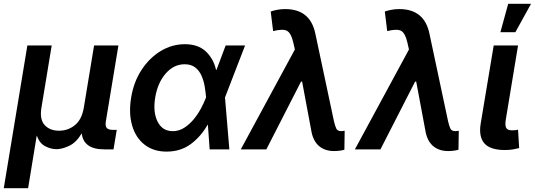

<svg xmlns="http://www.w3.org/2000/svg" viewBox="-32 -785 2811 1009"><path d="M-12.2 204.1 111.8 -545.9H239.7L186 -220.7Q175.3 -157.7 202.6 -127.9Q230 -98.1 278.3 -98.1Q326.2 -98.1 362.3 -127.9Q398.4 -157.7 408.7 -220.7L462.4 -545.9H590.3L523.9 -145Q520.5 -122.1 529.3 -112.3Q538.1 -102.5 562 -102.5H581.5L564.5 0H516.6Q406.7 0 397.5 -84.5Q369.6 -36.6 332 -18.8Q294.4 -1 264.6 -1Q235.8 -1 205.8 -16.4Q175.8 -31.7 161.1 -72.8L115.7 204.1Z M843.3 11.7Q774.4 11.7 727.8 -24.7Q681.2 -61 662.4 -125.2Q643.6 -189.5 657.2 -272.5Q670.9 -355.5 712.4 -418.5Q753.9 -481.4 813 -517.1Q872.1 -552.7 939.5 -552.7Q1008.3 -552.7 1048.8 -515.4Q1089.4 -478 1103.5 -417.5H1105.5L1153.8 -545.9H1255.9L1150.4 -272.9L1173.3 0H1069.8L1060.5 -128.9H1058.6Q1024.4 -67.9 970.9 -28.1Q917.5 11.7 843.3 11.7ZM1050.8 -272.9V-274.4Q1048.8 -300.8 1043.7 -330.8Q1038.6 -360.8 1026.9 -387.5Q1015.1 -414.1 993.7 -430.7Q972.2 -447.3 938.5 -447.3Q880.9 -447.3 838.6 -398.4Q796.4 -349.6 783.7 -272.9Q771 -196.3 796.1 -146Q821.3 -95.7 876 -95.7Q907.7 -95.7 935.3 -113Q962.9 -130.4 985.4 -157.5Q1007.8 -184.6 1024.2 -215.1Q1040.5 -245.6 1050.3 -271.5Z M1723.6 8.8Q1676.8 8.8 1646.2 -16.1Q1615.7 -41 1605.5 -89.8L1555.7 -356H1549.8L1367.7 0H1233.4L1517.6 -524.9L1509.3 -561.5Q1498 -610.8 1476.6 -622.8Q1455.1 -634.8 1403.3 -621.6L1390.6 -724.6Q1406.2 -730 1425.5 -733.6Q1444.8 -737.3 1466.8 -737.3Q1599.1 -737.3 1625.5 -606.9L1723.1 -147.5Q1729 -122.6 1735.4 -109.1Q1741.7 -95.7 1762.2 -95.7Q1772.5 -96.2 1779.3 -97.7L1777.8 2Q1752.9 8.8 1723.6 8.8Z M2323.2 8.8Q2276.4 8.8 2245.8 -16.1Q2215.3 -41 2205.1 -89.8L2155.3 -356H2149.4L1967.3 0H1833L2117.2 -524.9L2108.9 -561.5Q2097.7 -610.8 2076.2 -622.8Q2054.7 -634.8 2002.9 -621.6L1990.2 -724.6Q2005.9 -730 2025.1 -733.6Q2044.4 -737.3 2066.4 -737.3Q2198.7 -737.3 2225.1 -606.9L2322.8 -147.5Q2328.6 -122.6 2335 -109.1Q2341.3 -95.7 2361.8 -95.7Q2372.1 -96.2 2378.9 -97.7L2377.4 2Q2352.5 8.8 2323.2 8.8Z M2621.6 3.4Q2544.4 3.4 2513.7 -31.5Q2482.9 -66.4 2494.1 -135.3L2562.5 -545.9H2690.4L2626 -156.2Q2621.1 -126 2628.2 -113Q2635.3 -100.1 2658.7 -100.1Q2671.4 -100.1 2678.5 -101.1Q2685.5 -102.1 2690.4 -103.5L2696.3 -6.8Q2684.1 -3.4 2664.6 0Q2645 3.4 2621.6 3.4ZM2597.7 -615.7 2638.7 -765.1H2758.8L2676.3 -615.7Z"/></svg>

Font: Inter Semi Bold
Style: Italic
Weight: 600
Italic angle: -9.39999°
Designer: Rasmus Andersson
Foundry: rsms
Version: Version 4.000;git-3c8e0fc